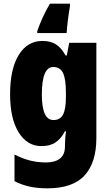

<svg xmlns="http://www.w3.org/2000/svg" viewBox="-20 -786 600 1046"><path d="M211 -563Q255 -563 284.5 -544.5Q314 -526 337 -484H344L357 -553H505V-34Q505 99 441 169.5Q377 240 238 240Q184 240 141 230.5Q98 221 59 201V56Q105 79 145.5 89Q186 99 231 99Q279 99 306.5 78Q334 57 334 10V3Q334 -12 335.5 -33Q337 -54 340 -71H334Q313 -31 283 -10.5Q253 10 206 10Q128 10 81.5 -65Q35 -140 35 -273Q35 -410 82 -486.5Q129 -563 211 -563ZM270 -421Q208 -421 208 -271Q208 -132 271 -132Q308 -132 323.5 -162Q339 -192 339 -256V-283Q339 -355 323.5 -388Q308 -421 270 -421ZM361 -752Q347 -668 343 -606H183V-617Q196 -654 212.5 -690.5Q229 -727 252 -766H361Z"/></svg>

Font: Noto Sans Lao Looped Condensed Black
Style: Regular
Weight: 900
Width: 3
Designer: Mark Frömberg, Ben Mitchell
Foundry: The Fontpad Ltd
Version: Version 1.002; ttfautohint (v1.8.4.7-5d5b)